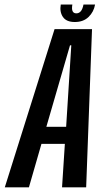

<svg xmlns="http://www.w3.org/2000/svg" viewBox="-56 -800 455 820"><path d="M-35.5 0 177 -675.5H337L312 0H209L221 -185.5H121L67.5 0ZM142 -258.5H226.5L248.5 -606.5H243ZM263.5 -706Q227.5 -706 212.8 -727.5Q198 -749 203.5 -780.5H253Q246.5 -743 270 -743Q293.5 -743 300.5 -780.5H350Q344.5 -749 322.2 -727.5Q300 -706 263.5 -706Z"/></svg>

Font: Anybody Condensed Medium
Style: Italic
Weight: 500
Width: 3
Italic angle: -10°
Designer: Tyler Finck
Foundry: Etcetera Type Company
Version: Version 1.010; ttfautohint (v1.8.3) -l 8 -r 50 -G 200 -x 14 